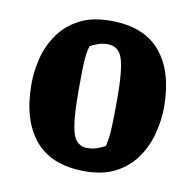

<svg xmlns="http://www.w3.org/2000/svg" viewBox="-63 -551 636 626"><g transform="rotate(10 255.5 -238.0)"><path d="M257 11Q145 11 90.5 -55Q36 -121 36 -239Q36 -282 47 -325.5Q58 -369 83.5 -405.5Q109 -442 151 -464.5Q193 -487 255 -487Q366 -487 420.5 -422Q475 -357 475 -239Q475 -197 463.5 -152.5Q452 -108 426.5 -71Q401 -34 359 -11.5Q317 11 257 11ZM251 -65Q269 -65 284 -70.5Q299 -76 310 -82Q317 -108 318.5 -148.5Q320 -189 320 -239Q320 -333 308 -371.5Q296 -410 259 -410Q242 -410 226.5 -404.5Q211 -399 201 -393Q193 -367 192 -326Q191 -285 191 -239Q191 -144 203 -104.5Q215 -65 251 -65Z"/></g></svg>

Font: Grenze Gotisch ExtraBold
Style: Regular
Weight: 800
Designer: Renata Polastri
Foundry: Omnibus-Type
Version: Version 1.001